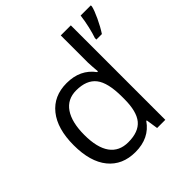

<svg xmlns="http://www.w3.org/2000/svg" viewBox="-187 -855 1014 1014"><g transform="rotate(-45 319.5 -348.5)"><path d="M418 -66.9H414.1Q361.8 9.3 257.8 9.3Q160.6 9.3 106.4 -57.4Q52.2 -124 52.2 -247.1Q52.2 -370.1 106.7 -438Q161.1 -505.9 257.8 -505.9Q359.4 -505.9 413.1 -432.6H418.9L416 -468.3L414.1 -503.4V-705.6H489.3V0H428.2ZM267.6 -54.2Q344.7 -54.2 379.4 -95.9Q414.1 -137.7 414.1 -231.4V-247.1Q414.1 -353 378.9 -397.9Q343.8 -442.9 266.6 -442.9Q200.2 -442.9 165.3 -391.6Q130.4 -340.3 130.4 -246.1Q130.4 -150.9 165.3 -102.5Q200.2 -54.2 267.6 -54.2ZM531.7 -568.4Q540.5 -593.3 549.3 -631.1Q558.1 -668.9 562.5 -705.6H638.7V-697.3Q633.8 -674.3 613.8 -631.6Q593.8 -588.9 572.8 -557.1H531.7Z"/></g></svg>

Font: Bpm'online Open Sans
Style: Regular
Weight: 400
Foundry: Ascender Corporation
Version: Version 1.10